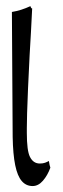

<svg xmlns="http://www.w3.org/2000/svg" viewBox="-20 -546 205 629"><path d="M21.5 -97.7Q20.5 -297.4 19 -506.8Q49.3 -511.7 79.6 -525.9Q82.5 -517.1 85.4 -518.6Q81.5 -437.5 77.1 -366.2Q73.7 -301.8 71.8 -255.9Q70.3 -210.9 68.8 -175.8Q67.9 -149.9 67.9 -126.5Q67.9 -118.7 67.9 -110.8Q67.9 -52.2 78.1 -32.2Q88.9 -10.3 110.4 -10.3Q120.6 -10.3 127.7 -12.9Q134.8 -15.6 140.1 -18.6Q142.6 -2.9 145 3.4Q135.7 28.8 120.6 46.1Q105.5 63.5 86.9 63.5Q65.4 63.5 51.3 47.1Q37.1 30.8 29.8 -4.9Q22.5 -40.5 21.5 -97.7Z"/></svg>

Font: Scarab Serif
Style: Light
Weight: 300
Designer: John Roberts
Foundry: Scarab
Version: 1.0